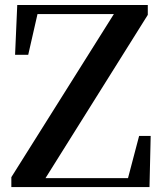

<svg xmlns="http://www.w3.org/2000/svg" viewBox="-20 -757 660 777"><path d="M25.9 0V-40L440.9 -700.2H131.8L94.2 -535.2H41L49.8 -736.8H578.1V-696.8L164.1 -36.1H498L543 -207H589.8L585 0Z"/></svg>

Font: Dream Han Serif CN W16
Style: Regular
Weight: 625
Designer: Adobe
Foundry: Pal3love
Version: Version 3.00; Sans 2.004; Serif 2.001